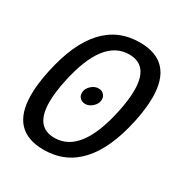

<svg xmlns="http://www.w3.org/2000/svg" viewBox="-164 -814 912 955"><g transform="rotate(30 292.5 -336.0)"><path d="M217.8 15.1Q27.8 15.1 27.8 -191.9Q27.8 -254.4 45.4 -335.9Q120.1 -687 367.2 -687Q558.1 -687 558.1 -479.5Q558.1 -417.5 541 -336.9Q465.8 15.1 217.8 15.1ZM234.9 -63Q387.7 -63 445.8 -336.9Q461.9 -411.6 461.9 -466.3Q461.9 -608.9 351.1 -608.9Q198.7 -608.9 140.6 -335.9Q124.5 -260.7 124.5 -206.1Q124.5 -63 234.9 -63ZM282.7 -285.6Q261.7 -285.6 249.5 -300.8Q241.7 -310.5 241.7 -326.2Q241.7 -352.1 265.6 -371.6Q282.7 -386.2 304.2 -386.2Q324.2 -386.2 335.9 -371.6Q344.7 -360.8 344.7 -346.7Q344.7 -320.3 321.3 -300.8Q303.2 -285.6 282.7 -285.6Z"/></g></svg>

Font: Cadman
Style: Italic
Weight: 400
Italic angle: -12°
Designer: Paul James MIller
Foundry: High-Logic / Made with FontCreator
Version: Version 2.114;March 28, 2021;FontCreator 13.0.0.2683 64-bit